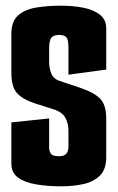

<svg xmlns="http://www.w3.org/2000/svg" viewBox="-20 -647 414 676"><path d="M195 9Q149 9 109 2.5Q69 -4 44.5 -21Q20 -38 20 -71V-216L153 -230V-128Q153 -114 159.5 -105.5Q166 -97 187 -97Q201 -97 208 -101.5Q215 -106 218 -113.5Q221 -121 221 -131V-188Q221 -211 210.5 -231.5Q200 -252 169 -262L103 -283Q60 -297 40 -319Q20 -341 20 -390V-528Q20 -572 44 -593Q68 -614 108 -620.5Q148 -627 193 -627Q236 -627 272.5 -620Q309 -613 331.5 -595.5Q354 -578 354 -547V-402L221 -384V-479Q221 -509 213 -516.5Q205 -524 188 -524Q170 -524 161.5 -515Q153 -506 153 -475V-429Q153 -409 160 -389.5Q167 -370 190 -362L265 -337Q312 -321 333 -299Q354 -277 354 -230V-93Q354 -51 332 -29Q310 -7 274 1Q238 9 195 9Z"/></svg>

Font: Smooch Sans ExtraBold
Style: Regular
Weight: 800
Designer: Robert E. Leuschke
Foundry: Robert E. Leuschke
Version: Version 1.010